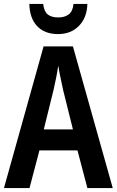

<svg xmlns="http://www.w3.org/2000/svg" viewBox="-20 -949 590 969"><path d="M421 0 371 -190H179L129 0H0L200 -715H348L549 0ZM299 -493Q293 -521 285.5 -556.5Q278 -592 274 -618Q270 -590 263.5 -557Q257 -524 250 -494L201 -296H348ZM421 -929Q419 -860 378.5 -818.5Q338 -777 273 -777Q206 -777 168 -816.5Q130 -856 128 -929H198Q202 -892 220.5 -876.5Q239 -861 274 -861Q306 -861 326.5 -876Q347 -891 351 -929Z"/></svg>

Font: Noto Sans Thai Looped Condensed SemiBold
Style: Regular
Weight: 600
Width: 3
Designer: Sasikarn Vongin, Ben Mitchell
Foundry: The Fontpad Ltd
Version: Version 1.001; ttfautohint (v1.8.4.7-5d5b)